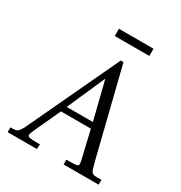

<svg xmlns="http://www.w3.org/2000/svg" viewBox="-192 -971 1040 1106"><g transform="rotate(30 327.5 -418.0)"><path d="M277.1 -788.1V-836.2H507.1V-788.1ZM20 0V-32H35.9Q56.9 -32 65.9 -38.6Q80.3 -48.6 96.9 -85L377.9 -683.1H396L537.1 -115Q552 -55.9 557.6 -47.4Q563.2 -38.8 569.3 -35.6Q576.4 -32 595.9 -32H625V0H392.1V-32H420.9Q451.4 -32 461.7 -35.2Q471.9 -38.3 471.9 -48.2Q471.9 -58.1 469 -70.1L425 -257.1H226.1L147.9 -87.9Q134 -56.6 134 -49.1Q134 -38.3 146.5 -35.2Q158.9 -32 197 -32H216.1L214.1 0ZM241.9 -295.9H416L353 -548.1Z"/></g></svg>

Font: Linden Hill
Style: Italic
Weight: 400
Italic angle: -5.60001°
Version: Version 1.201